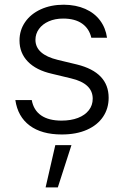

<svg xmlns="http://www.w3.org/2000/svg" viewBox="-20 -558 525 812"><path d="M247.1 -479.5Q212.9 -479.5 186.3 -467.8Q159.7 -456.1 144.8 -435.5Q129.9 -415 129.9 -389.6Q129.9 -327.6 224.6 -304.7L305.7 -285.2Q439.5 -252 439.5 -144.5Q439.5 -99.1 415.8 -64Q392.1 -28.8 347.4 -9Q302.7 10.7 241.2 10.7Q156.2 10.7 105.7 -26.9Q55.2 -64.5 44.9 -134.8H114.3Q122.1 -91.8 154.1 -69.8Q186 -47.9 240.2 -47.9Q279.8 -47.9 309.6 -59.3Q339.4 -70.8 355.7 -91.8Q372.1 -112.8 372.1 -140.6Q372.1 -205.1 280.3 -226.6L199.2 -246.1Q132.8 -261.2 97.7 -297.6Q62.5 -334 62.5 -386.7Q62.5 -430.2 86.2 -464.6Q109.9 -499 152.6 -518.6Q195.3 -538.1 250 -538.1Q301.3 -537.6 340.6 -520.3Q379.9 -502.9 403.3 -471.4Q426.8 -439.9 432.6 -398.4H366.2Q357.4 -437 327.1 -458.3Q296.9 -479.5 247.1 -479.5ZM213.9 55.7H282.2L224.6 234.4H172.9Z"/></svg>

Font: Pretendard JP Light
Style: Regular
Weight: 300
Designer: Base glyphs from Inter by Rasmus Andersson; Hangeul glyphs from Noto Sans CJK(Source Han Sans) by Jang Soo-young and Kan
Foundry: Kil Hyung-jin
Version: Version 1.309